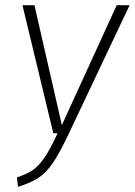

<svg xmlns="http://www.w3.org/2000/svg" viewBox="-20 -704 516 735"><path d="M476.1 -684.1 242.2 -189.9Q207.5 -116.7 182.4 -80.1Q157.2 -43.5 128.2 -23.9Q99.1 -4.4 48.8 11.2L44.9 -24.9Q84.5 -38.1 106.4 -53.5Q128.4 -68.8 150.1 -100.3Q171.9 -131.8 200.2 -193.8H184.1L65.9 -684.1H111.8L216.8 -225.1L426.8 -684.1Z"/></svg>

Font: Fira Sans Compressed ExtraLight
Style: Italic
Weight: 250
Width: 3
Italic angle: -8°
Designer: Carrois Corporate & Edenspiekermann AG
Foundry: Carrois Corporate GbR & Edenspiekermann AG
Version: Version 4.203;PS 004.203;hotconv 1.0.88;makeotf.lib2.5.64775